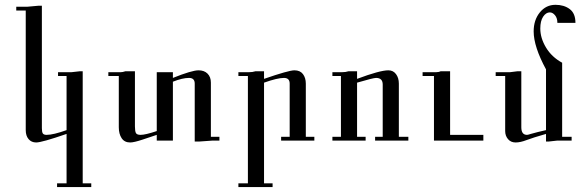

<svg xmlns="http://www.w3.org/2000/svg" viewBox="-20 -594 2407 790"><path d="M355.5 175.8H214.8V160.2H253.9V-43Q152.3 -7.8 128.9 -7.8Q109.4 -7.8 97.7 -21.5Q85.9 -35.2 85.9 -58.6V-550.8H46.9V-566.4H93.8L136.7 -570.3H152.3V-66.4Q152.3 -50.8 156.2 -44.9Q160.2 -39.1 171.9 -39.1Q199.2 -39.1 253.9 -58.6V-281.2H218.8V-296.9H273.4L308.6 -300.8H320.3V160.2H355.5Z M882.8 -15.6H855.5L800.8 -11.7H781.2V-250Q781.2 -273.4 757.8 -273.4Q730.5 -273.4 691.4 -257.8V-15.6H625V-39.1Q601.6 -31.2 566.4 -19.5Q531.2 -7.8 515.6 -7.8Q492.2 -7.8 480.5 -25.4Q468.8 -43 468.8 -70.3V-281.2H425.8V-296.9H476.6Q484.4 -296.9 496.1 -300.8H523.4H535.2V-74.2Q535.2 -54.7 539.1 -46.9Q543 -39.1 558.6 -39.1Q578.1 -39.1 625 -54.7V-296.9H691.4V-273.4Q769.5 -304.7 796.9 -304.7Q820.3 -304.7 834 -291Q847.7 -277.3 847.7 -253.9V-31.2H882.8Z M1273.4 -15.6H1136.7V-31.2H1171.9V-250Q1171.9 -273.4 1148.4 -273.4Q1121.1 -273.4 1066.4 -253.9V160.2H1101.6V175.8H960.9V160.2H1000V-281.2H960.9V-296.9H1003.9Q1019.5 -296.9 1031.2 -300.8H1054.7H1066.4V-269.5Q1168 -304.7 1191.4 -304.7Q1214.8 -304.7 1226.6 -289.1Q1238.3 -273.4 1238.3 -250V-31.2H1273.4Z M1660.2 -15.6H1523.4V-31.2H1554.7V-246.1Q1554.7 -273.4 1527.3 -273.4Q1515.6 -273.4 1449.2 -253.9V-31.2H1484.4V-15.6H1347.7V-31.2H1382.8V-281.2H1347.7V-296.9H1386.7Q1402.3 -296.9 1414.1 -300.8H1437.5H1449.2V-269.5Q1543 -304.7 1578.1 -304.7Q1597.7 -304.7 1609.4 -289.1Q1621.1 -273.4 1621.1 -250V-31.2H1660.2Z M1968.8 -15.6H1765.6V-281.2H1718.8V-296.9H1773.4Q1785.2 -296.9 1793 -300.8H1816.4H1832V-39.1H1968.8Z M2347.7 -500Q2332 -500 2320.3 -500Q2285.2 -500 2273.4 -500Q2273.4 -519.5 2263.7 -531.2Q2253.9 -543 2242.2 -543Q2226.6 -543 2214.8 -525.4Q2203.1 -507.8 2203.1 -476.6Q2203.1 -437.5 2226.6 -398.4Q2250 -359.4 2293 -335.9V-31.2H2332V-15.6H2300.8Q2289.1 -15.6 2273.4 -15.6L2238.3 -11.7H2226.6V-43Q2171.9 -27.3 2146.5 -17.6Q2121.1 -7.8 2101.6 -7.8Q2082 -7.8 2070.3 -21.5Q2058.6 -35.2 2058.6 -54.7V-281.2H2019.5V-296.9H2078.1L2109.4 -300.8H2125V-70.3Q2125 -39.1 2148.4 -39.1Q2152.3 -39.1 2164.1 -43Q2191.4 -50.8 2226.6 -58.6V-308.6Q2175.8 -402.3 2175.8 -464.8Q2175.8 -511.7 2201.2 -543Q2226.6 -574.2 2265.6 -574.2Q2300.8 -574.2 2324.2 -556.6Q2347.7 -539.1 2347.7 -500Z"/></svg>

Font: 和音 by 宁静之雨，公众号njzyshare
Style: Regular
Weight: 400
Designer: Steve Matteson
Foundry: Ascender Corporation
Version: Version 6.00;June 8, 2018;FontCreator 11.0.0.2388 32-bit